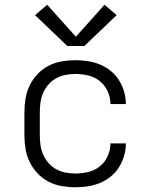

<svg xmlns="http://www.w3.org/2000/svg" viewBox="-20 -782 640 810"><path d="M298 8Q269 8 240 3Q211 -2 185 -15.5Q159 -29 139 -50Q119 -71 106 -97Q93 -123 88 -152Q83 -181 83 -210V-310Q83 -339 88 -368Q93 -397 106 -423Q119 -449 139 -470Q159 -491 185 -504.5Q211 -518 240 -523Q269 -528 298 -528Q324 -528 350.5 -524Q377 -520 401.5 -510Q426 -500 447 -483Q468 -466 482 -443.5Q496 -421 503.5 -395.5Q511 -370 511 -343Q511 -343 511 -343Q511 -343 511 -343H446Q446 -343 446 -343Q446 -343 446 -343Q446 -370 434.5 -396Q423 -422 401.5 -439.5Q380 -457 352.5 -463.5Q325 -470 298 -470Q277 -470 256.5 -466Q236 -462 217.5 -452Q199 -442 185 -426Q171 -410 162.5 -391Q154 -372 151 -351.5Q148 -331 148 -310V-210Q148 -189 151 -168.5Q154 -148 162.5 -129Q171 -110 185 -94Q199 -78 217.5 -68Q236 -58 256.5 -54Q277 -50 298 -50Q325 -50 352.5 -56.5Q380 -63 401.5 -80.5Q423 -98 434.5 -124Q446 -150 446 -177Q446 -177 446 -177Q446 -177 446 -177H511Q511 -177 511 -177Q511 -177 511 -177Q511 -150 503.5 -124.5Q496 -99 482 -76.5Q468 -54 447 -37Q426 -20 401.5 -10Q377 0 350.5 4Q324 8 298 8ZM264 -588 128 -718 179 -762 300 -627 421 -762 472 -718 336 -588Z"/></svg>

Font: Iosevka SS04 Light Extended
Style: Regular
Weight: 300
Width: 7
Monospace: yes
Designer: Belleve Invis
Foundry: Belleve Invis
Version: Version 19.0.0; ttfautohint (v1.8.4)